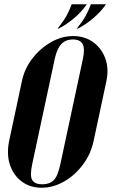

<svg xmlns="http://www.w3.org/2000/svg" viewBox="-20 -874 540 900"><path d="M255 -740Q292 -759 327 -788.5Q362 -818 387 -854H316Q306 -826 292 -800.5Q278 -775 250 -740ZM345 -740Q382 -759 417 -788.5Q452 -818 477 -854H406Q396 -826 382 -800.5Q368 -775 340 -740ZM23 -214Q10 -152 26.5 -102Q43 -52 82 -23Q121 6 175 6Q229 6 280 -23Q331 -52 368.5 -102Q406 -152 419 -214L479 -495Q491 -553 473.5 -600.5Q456 -648 416.5 -676.5Q377 -705 323 -705Q269 -705 218.5 -676Q168 -647 131.5 -599.5Q95 -552 83 -495ZM236 -595Q243 -628 254.5 -649Q266 -670 282.5 -679.5Q299 -689 322 -689Q356 -689 367.5 -667Q379 -645 368 -595L263 -105Q251 -48 231.5 -29Q212 -10 178 -10Q144 -10 131.5 -29.5Q119 -49 131 -105Z"/></svg>

Font: Emberly Black
Style: Italic
Weight: 900
Italic angle: -12°
Designer: Rajesh Rajput
Foundry: Rajesh Rajput
Version: Version 1.000